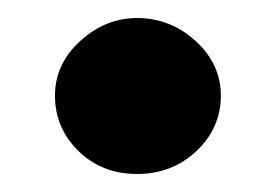

<svg xmlns="http://www.w3.org/2000/svg" viewBox="-20 -189 307 213"><path d="M41 -83Q41 -118 69 -143.5Q97 -169 132 -169Q169 -169 197 -143.5Q225 -118 225 -83Q225 -47 198 -21.5Q171 4 132 4Q93 4 67 -21.5Q41 -47 41 -83Z"/></svg>

Font: Barlow
Style: Bold
Weight: 700
Designer: Jeremy Tribby
Foundry: Jeremy Tribby
Version: Version 1.101 August 23, 2024